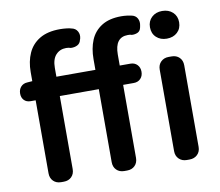

<svg xmlns="http://www.w3.org/2000/svg" viewBox="-86 -914 1166 1018"><g transform="rotate(-10 497.0 -405.5)"><path d="M839 0Q814 0 797.5 -16Q781 -32 781 -58V-497Q781 -523 797.5 -539Q814 -555 839 -555H855Q881 -555 897 -539Q913 -523 913 -497V-58Q913 -32 896.5 -16Q880 0 854 0ZM847 -652Q813 -652 791 -672.5Q769 -693 769 -727Q769 -760 791 -780.5Q813 -801 847 -801Q882 -801 904 -780.5Q926 -760 926 -727Q926 -693 904 -672.5Q882 -652 847 -652ZM78 -451Q56 -451 43 -464.5Q30 -478 30 -500Q30 -522 43 -536.5Q56 -551 78 -552L105 -554V-603Q105 -660 125 -704.5Q145 -749 187.5 -774.5Q230 -800 297 -800Q314 -800 332 -798Q350 -796 358 -793Q380 -789 390 -771Q400 -753 394 -731L392 -726Q388 -707 372.5 -699Q357 -691 337 -692Q326 -696 312 -696Q278 -696 256.5 -672.5Q235 -649 235 -602V-555H445V-612Q445 -670 463.5 -714.5Q482 -759 523 -785Q564 -811 629 -811Q644 -811 660 -809Q676 -807 683 -805Q705 -801 714.5 -783.5Q724 -766 719 -744L717 -734Q713 -716 699 -709.5Q685 -703 667 -704Q663 -706 658.5 -706.5Q654 -707 646 -707Q576 -707 576 -614V-555H633Q656 -555 670 -540.5Q684 -526 684 -503Q684 -480 670 -465.5Q656 -451 633 -451H576V-58Q576 -32 560 -16Q544 0 518 0H503Q477 0 461 -16Q445 -32 445 -58V-451H235V-58Q235 -32 219 -16Q203 0 177 0H163Q137 0 121 -16Q105 -32 105 -58V-451Z"/></g></svg>

Font: Chiron GoRound TC SB
Style: Regular
Weight: 500
Designer: Ryoko NISHIZUKA 西塚涼子 (kana, bopomofo & ideographs); Paul D. Hunt (Latin, Greek & Cyrillic); Sandoll Communications 산돌커뮤니
Foundry: Adobe
Version: Version 1.000;hotconv 1.1.1;makeotfexe 2.6.0